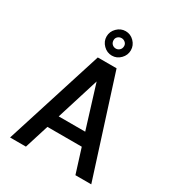

<svg xmlns="http://www.w3.org/2000/svg" viewBox="-215 -1057 1088 1186"><g transform="rotate(30 329.5 -464.0)"><path d="M40 -1 262 -700H396L619 -1H506L452 -173H207L153 -1ZM330 -568 235 -264H424ZM331 -753Q296 -753 270 -779Q244 -805 244 -840Q244 -875 270 -901Q296 -927 331 -927Q366 -927 391.5 -901Q417 -875 417 -840Q417 -805 391.5 -779Q366 -753 331 -753ZM331 -877Q315 -877 304 -867Q293 -857 293 -842Q293 -824 304 -813.5Q315 -803 331 -803Q345 -803 356.5 -813.5Q368 -824 368 -842Q368 -857 356.5 -867Q345 -877 331 -877Z"/></g></svg>

Font: Kulim Park SemiBold
Style: Regular
Weight: 600
Designer: Noponies / Dale Sattler
Foundry: Noponies
Version: Version 1.000; ttfautohint (v1.8.3)